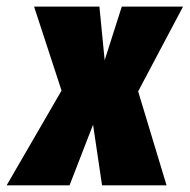

<svg xmlns="http://www.w3.org/2000/svg" viewBox="-78 -554 567 574"><path d="M469.2 -534.2 335 -280.8 419.9 0H227.1L200.2 -181.2L129.9 0H-58.1L106 -283.2L23.9 -534.2H219.2L234.9 -374L286.1 -534.2Z"/></svg>

Font: Fira Sans Compressed Heavy
Style: Italic
Weight: 900
Width: 3
Italic angle: -8°
Designer: Carrois Corporate & Edenspiekermann AG
Foundry: Carrois Corporate GbR & Edenspiekermann AG
Version: Version 4.203;PS 004.203;hotconv 1.0.88;makeotf.lib2.5.64775